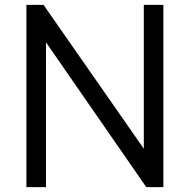

<svg xmlns="http://www.w3.org/2000/svg" viewBox="-20 -765 776 785"><path d="M168 0V-592L578 0H648V-745H568V-157L158 -745H88V0Z"/></svg>

Font: Plus Jakarta Sans
Style: Regular
Weight: 400
Designer: Gumpita Rahayu
Foundry: Tokotype
Version: Version 2.071;gftools[0.9.30]